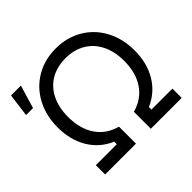

<svg xmlns="http://www.w3.org/2000/svg" viewBox="-172 -939 1141 1141"><g transform="rotate(-45 398.0 -368.5)"><path d="M106.9 -78.1H283.2V-99.6Q197.8 -136.2 151.4 -214.1Q105 -292 105 -397Q105 -495.6 146.2 -573Q187.5 -650.4 261 -693.8Q334.5 -737.3 428.7 -737.3Q522.5 -737.3 596.2 -693.8Q669.9 -650.4 711.2 -573Q752.4 -495.6 752.4 -397Q752.4 -292 705.8 -214.1Q659.2 -136.2 574.2 -99.6V-78.1H750.5V0H491.2V-142.6Q574.2 -165 619.4 -231.2Q664.6 -297.4 664.6 -397Q664.6 -476.6 635.3 -534.9Q606 -593.3 552.7 -624.3Q499.5 -655.3 428.7 -655.3Q357.4 -655.3 304.2 -624.3Q251 -593.3 221.9 -534.9Q192.9 -476.6 192.9 -397Q192.9 -297.4 237.8 -231.2Q282.7 -165 366.2 -142.6V0H106.9ZM43.5 -727.5H126.5L83 -582H24.4Z"/></g></svg>

Font: Intratopia Thin
Style: Regular
Weight: 100
Designer: Rasmus Andersson
Foundry: rsms
Version: Version 3.000;Glyphs 3.2.3 (3260)